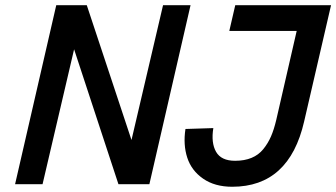

<svg xmlns="http://www.w3.org/2000/svg" viewBox="-20 -710 1296 740"><path d="M38.1 0 196.8 -689.9H314.5L486.8 -170.4L608.4 -689.9H714.4L555.7 0H436.5L265.6 -520L144 0ZM875 9.8Q807.6 9.8 762.7 -21.5Q717.8 -52.7 701.7 -102.5Q685.5 -152.3 694.8 -212.9L802.2 -216.3Q793 -159.7 812.7 -125Q832.5 -90.3 886.2 -90.3Q922.4 -90.3 949.5 -101.6Q976.6 -112.8 994.6 -135Q1012.7 -157.2 1024.4 -184.1Q1036.1 -210.9 1044.9 -248.5L1123.5 -590.8H863.8L886.7 -689.9H1255.9L1152.3 -242.2Q1094.7 9.8 875 9.8Z"/></svg>

Font: HK Grotesk SemiBold Italic
Style: Regular
Weight: 600
Italic angle: -13°
Designer: Alfredo Marco Pradil and Stefan Peev
Foundry: Hanken Design Co.
Version: Version 1.000;PS 001.000;hotconv 1.0.88;makeotf.lib2.5.64775